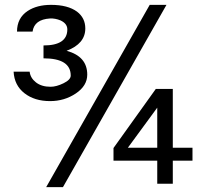

<svg xmlns="http://www.w3.org/2000/svg" viewBox="-20 -756 848 790"><path d="M772 -95H691V0H627V-95H447V-147L621 -390H691V-148H772ZM665 -736 239 14H170L596 -736ZM339 -449Q339 -403 292 -371.5Q245 -340 186 -340Q122 -340 80.5 -372.5Q39 -405 36 -461H102Q105 -435 128 -417Q151 -399 188 -399Q212 -399 241.5 -413.5Q271 -428 271 -445Q271 -516 159 -516V-569Q257 -569 257 -635Q257 -659 229 -672Q207 -681 186 -680Q121 -676 114 -626H50Q50 -682 94 -711Q132 -736 190 -736Q259 -736 297 -708Q331 -682 331 -639Q331 -576 254 -547Q339 -524 339 -449ZM627 -148V-313L506 -148Z"/></svg>

Font: Mingzat
Style: Regular
Weight: 400
Designer: Jason Glavy (Lepcha), Lorna Priest (Lepcha additions), Walt Agee (Sophia), Victor Gaultney (Sophia)
Foundry: SIL International
Version: Version 0.100